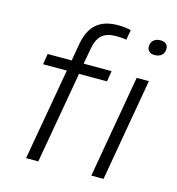

<svg xmlns="http://www.w3.org/2000/svg" viewBox="-102 -762 782 850"><g transform="rotate(15 289.0 -337.0)"><path d="M94 0 168 -421H59L67 -470H177L190 -544Q201 -611 236.5 -642.5Q272 -674 336 -674Q352 -674 369 -672Q386 -670 395 -667L387 -621Q379 -623 365.5 -624Q352 -625 339 -625Q297 -625 275 -605.5Q253 -586 245 -542L232 -470H360L352 -421H224L150 0ZM393 0 475 -470H531L449 0ZM525 -588Q509 -588 500 -596Q491 -604 491 -618Q491 -637 503 -647.5Q515 -658 534 -658Q551 -658 560 -650Q569 -642 569 -628Q569 -609 557 -598.5Q545 -588 525 -588Z"/></g></svg>

Font: Celebes Light
Style: Italic
Weight: 300
Italic angle: -10°
Designer: Anugrah Pasau
Foundry: Lafontype
Version: Version 1.000; ttfautohint (v1.8.4)